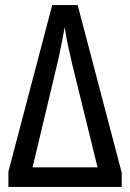

<svg xmlns="http://www.w3.org/2000/svg" viewBox="-20 -734 512 754"><path d="M285 -714 458 -56V0H13V-60L185 -714ZM264 -480Q259 -505 252.5 -531.5Q246 -558 241.5 -583Q237 -608 234 -627Q230 -604 225 -579Q220 -554 215 -528.5Q210 -503 204 -480L108 -77H363Z"/></svg>

Font: Noto Sans Display Condensed
Style: Regular
Weight: 400
Width: 3
Designer: Monotype Design Team
Foundry: Monotype Imaging Inc.
Version: Version 2.003